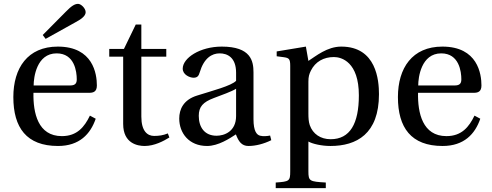

<svg xmlns="http://www.w3.org/2000/svg" viewBox="-20 -743 2543 993"><path d="M201 -562 216 -542 367 -626C397 -642 423 -659 423 -680C423 -700 399 -723 384 -723C367 -723 350 -713 320 -682ZM49 -241C49 -83 117 12 280 12C391 12 448 -50 475 -129L445 -145C417 -87 379 -39 300 -39C176 -39 151 -159 153 -263H441C462 -263 481 -268 481 -301C481 -360 462 -502 279 -502C123 -502 49 -391 49 -241ZM154 -301C154 -342 169 -467 273 -467C366 -467 377 -372 377 -333C377 -314 371 -301 343 -301Z M545 -450H617V-102C617 0 693 12 728 12C779 12 827 -14 856 -32L848 -53C824 -43 802 -40 777 -40C743 -40 711 -64 711 -140V-450H840V-490H711V-616H682L621 -490H545Z M907 -130C907 -55 957 12 1051 12C1109 12 1168 -27 1200 -48C1214 -11 1230 12 1265 12C1302 12 1345 1 1383 -18L1377 -42C1363 -39 1341 -37 1326 -41C1308 -45 1291 -64 1291 -127V-369C1291 -427 1278 -502 1127 -502C1014 -502 925 -443 925 -388C925 -356 962 -341 981 -341C1002 -341 1008 -352 1013 -369C1035 -443 1076 -467 1116 -467C1155 -467 1201 -447 1201 -367V-325C1176 -299 1079 -274 1000 -249C928 -227 907 -177 907 -130ZM1008 -144C1008 -191 1030 -215 1086 -236C1126 -251 1179 -270 1201 -284V-143C1201 -62 1139 -41 1100 -41C1038 -41 1008 -85 1008 -144Z M1406 201V230H1665V201C1581 196 1575 194 1575 143V-11C1596 1 1643 12 1689 12C1824 12 1940 -50 1940 -256C1940 -327 1927 -502 1745 -502C1672 -502 1614 -453 1575 -428L1562 -502L1411 -477V-452L1449 -447C1475 -443 1481 -438 1481 -402V143C1481 194 1476 196 1406 201ZM1575 -157V-321C1575 -346 1579 -360 1588 -378C1611 -424 1654 -448 1707 -448C1747 -448 1836 -422 1836 -250C1836 -103 1790 -23 1690 -23C1638 -23 1598 -50 1582 -96C1576 -114 1575 -134 1575 -157Z M2038 -241C2038 -83 2106 12 2269 12C2380 12 2437 -50 2464 -129L2434 -145C2406 -87 2368 -39 2289 -39C2165 -39 2140 -159 2142 -263H2430C2451 -263 2470 -268 2470 -301C2470 -360 2451 -502 2268 -502C2112 -502 2038 -391 2038 -241ZM2143 -301C2143 -342 2158 -467 2262 -467C2355 -467 2366 -372 2366 -333C2366 -314 2360 -301 2332 -301Z"/></svg>

Font: Lingua Franca
Style: Regular
Weight: 400
Version: Version 1.19